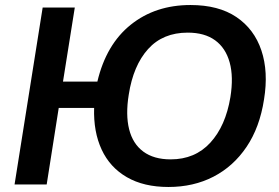

<svg xmlns="http://www.w3.org/2000/svg" viewBox="-20 -735 1113 765"><path d="M651 10Q553 10 485.5 -29Q418 -68 385 -139Q352 -210 355 -305H214L166 0H38L150 -705H278L231 -410H368Q403 -558 501 -636.5Q599 -715 739 -715Q851 -715 922 -667Q993 -619 1021.5 -534Q1050 -449 1032 -339Q1015 -228 962.5 -150Q910 -72 830.5 -31Q751 10 651 10ZM660 -100Q757 -100 818 -166.5Q879 -233 898 -348Q911 -429 895 -486.5Q879 -544 837 -574.5Q795 -605 728 -605Q629 -605 570 -539.5Q511 -474 493 -358Q480 -278 494.5 -220Q509 -162 551 -131Q593 -100 660 -100Z"/></svg>

Font: Mulish ExtraLight
Style: Italic
Weight: 200
Italic angle: -9°
Designer: Vernon Adams
Foundry: Vernon Adams
Version: Version 3.603